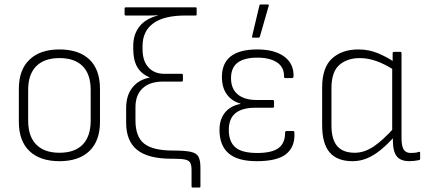

<svg xmlns="http://www.w3.org/2000/svg" viewBox="-20 -716 1920 866"><path d="M248 11Q161 11 113 -34.5Q65 -80 65 -167V-315Q65 -401 113 -447Q161 -493 248 -493Q336 -493 383.5 -447.5Q431 -402 431 -315V-167Q431 -81 383.5 -35Q336 11 248 11ZM248 -27Q317 -27 353 -64Q389 -101 389 -172V-310Q389 -381 353 -417.5Q317 -454 248 -454Q180 -454 143.5 -417.5Q107 -381 107 -310V-172Q107 -101 143.5 -64Q180 -27 248 -27Z M850 130Q844 130 844 125V52Q844 30 838.5 19Q833 8 816 4Q799 0 766 0H754Q648 0 598.5 -40Q549 -80 549 -162V-228Q549 -286 577.5 -321.5Q606 -357 655 -366V-367Q618 -382 599.5 -413Q581 -444 581 -496V-509Q581 -561 609 -596.5Q637 -632 692 -646V-647Q674 -646 656 -646Q638 -646 619 -646H548Q542 -646 542 -651V-678Q542 -683 548 -683H862Q867 -683 867 -678V-651Q867 -646 862 -646H816Q719 -646 671 -610.5Q623 -575 623 -509V-494Q623 -441 649.5 -412Q676 -383 722 -383H799Q802 -383 803.5 -381.5Q805 -380 805 -377V-353Q805 -348 799 -348H715Q656 -348 623.5 -318Q591 -288 591 -232V-173Q591 -99 630.5 -68Q670 -37 760 -37Q812 -37 839 -31.5Q866 -26 875 -9.5Q884 7 884 40V125Q884 130 879 130Z M1138 11Q1052 11 1011 -24.5Q970 -60 970 -130Q970 -178 995 -208.5Q1020 -239 1064 -247V-249Q1025 -260 1003 -290.5Q981 -321 981 -369Q981 -431 1021 -462Q1061 -493 1140 -493Q1219 -493 1262.5 -460.5Q1306 -428 1304 -371Q1303 -364 1297 -364H1266Q1261 -364 1261 -371Q1262 -413 1229.5 -434.5Q1197 -456 1140 -456Q1082 -456 1052 -433.5Q1022 -411 1022 -363Q1022 -316 1052 -290.5Q1082 -265 1138 -265H1210Q1216 -265 1216 -259V-235Q1216 -230 1210 -230H1131Q1072 -230 1042 -205.5Q1012 -181 1012 -130Q1012 -77 1041.5 -51.5Q1071 -26 1140 -26Q1206 -26 1236 -48Q1266 -70 1266 -118Q1266 -125 1272 -125H1303Q1308 -125 1308 -116Q1311 -54 1271 -21.5Q1231 11 1138 11ZM1121 -546Q1116 -546 1117 -552L1150 -691Q1151 -696 1156 -696H1188Q1194 -696 1192 -690L1152 -550Q1150 -546 1146 -546Z M1570 11Q1501 11 1467 -28.5Q1433 -68 1433 -151V-322Q1433 -411 1477.5 -452Q1522 -493 1597 -493Q1644 -493 1685.5 -475.5Q1727 -458 1757 -437L1759 -399Q1718 -426 1679 -440Q1640 -454 1603 -454Q1546 -454 1510.5 -423Q1475 -392 1475 -318V-151Q1475 -87 1501 -57Q1527 -27 1580 -27Q1623 -27 1665 -55Q1707 -83 1759 -141V-100Q1727 -64 1696 -39Q1665 -14 1634.5 -1.5Q1604 11 1570 11ZM1827 11Q1787 11 1769.5 -11Q1752 -33 1752 -84V-106L1749 -120V-413L1751 -428V-476Q1751 -482 1757 -482H1786Q1791 -482 1791 -476V-95Q1791 -58 1800.5 -42Q1810 -26 1833 -26Q1841 -26 1851 -27Q1861 -28 1870 -31Q1875 -33 1875 -27V0Q1875 4 1871 6Q1862 8 1849.5 9.5Q1837 11 1827 11Z"/></svg>

Font: Sofia Sans Semi Condensed ExtraLight
Style: Regular
Weight: 250
Version: Version 4.100